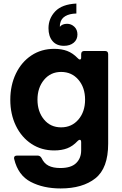

<svg xmlns="http://www.w3.org/2000/svg" viewBox="-20 -851 687 1081"><path d="M60 45Q59 43 59 39Q59 25 76 25H192Q206 25 214 39Q228 69 253.5 82Q279 95 320 95Q380 95 408.5 67.5Q437 40 437 -5V-50Q437 -64 429 -64Q424 -64 417 -57Q390 -28 358.5 -16Q327 -4 285 -4Q213 -4 157 -41Q101 -78 69.5 -143Q38 -208 38 -289Q38 -371 69.5 -436.5Q101 -502 157 -539Q213 -576 285 -576Q327 -576 358.5 -564Q390 -552 417 -524Q424 -516 430 -516Q437 -516 437 -527V-546Q437 -564 455 -564H571Q589 -564 589 -546V-42Q589 96 517 153Q445 210 321 210Q224 210 153 173Q82 136 60 45ZM459 -290Q459 -358 421.5 -402Q384 -446 324 -446Q265 -446 228 -401.5Q191 -357 191 -290Q191 -223 227.5 -178.5Q264 -134 324 -134Q384 -134 421.5 -178Q459 -222 459 -290ZM253 -692Q253 -747 291 -787Q329 -827 410 -831V-775Q371 -774 347.5 -760Q324 -746 319 -720Q317 -714 317 -700Q330 -717 358 -717Q381 -717 398.5 -700.5Q416 -684 416 -657Q416 -628 395 -610.5Q374 -593 340 -593Q298 -593 275.5 -620Q253 -647 253 -692Z"/></svg>

Font: Open Sauce Two ExtraBold
Style: Regular
Weight: 800
Designer: Alfredo Marco Pradil
Foundry: Creative Sauce Fz LLC
Version: Version 1.477